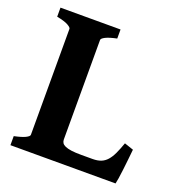

<svg xmlns="http://www.w3.org/2000/svg" viewBox="-115 -711 750 807"><g transform="rotate(20 260.0 -307.5)"><path d="M509.8 -158.2Q507.8 -137.2 505.1 -112.5Q502.4 -87.9 499.8 -65.2Q497.1 -42.5 494.4 -24.9Q491.7 -7.3 489.7 0H19.5V-40.5Q52.7 -47.4 69.1 -55.4Q85.4 -63.5 85.4 -70.3V-544.4Q85.4 -550.3 70.1 -559.1Q54.7 -567.9 19.5 -574.7V-615.2H288.1V-574.7Q254.9 -567.9 238.5 -559.6Q222.2 -551.3 222.2 -544.4V-99.6Q222.2 -90.8 226.3 -84.2Q230.5 -77.6 240.7 -73Q251 -68.4 268.6 -65.9Q286.1 -63.5 313 -63.5H363.3Q385.7 -63.5 401.1 -69.6Q416.5 -75.7 428.2 -88.9Q439.9 -102.1 449.5 -122.6Q459 -143.1 469.2 -171.9Z"/></g></svg>

Font: Gentium Book Basic
Style: Bold
Weight: 700
Designer: J. Victor Gaultney and Annie Olsen
Foundry: SIL International
Version: Version 1.102; 2013; Maintenance release